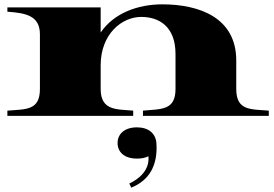

<svg xmlns="http://www.w3.org/2000/svg" viewBox="-20 -534 1263 885"><path d="M1069 -124V-255C1069 -454 897 -514 728 -514C615 -514 504 -473 444 -384V-500H14V-480C97 -474 164 -463 164 -376V-124C164 -24 100 -31 14 -24V0H594V-24C520 -31 444 -22 444 -124V-235C445 -377 541 -456 631 -456C712 -456 789 -413 789 -285V-124C789 -24 723 -32 639 -24V0H1219V-24C1135 -31 1069 -23 1069 -124ZM576 312 585 331C668 297 708 229 701 125C697 81 665 53 611 53C555 53 522 83 522 125C522 167 553 197 611 197C628 197 648 195 664 186C671 251 619 292 576 312Z"/></svg>

Font: Sprat Extended Black
Style: Regular
Weight: 900
Width: 9
Designer: Ethan Nakache
Foundry: Collletttivo
Version: Version 2.000;Glyphs 3.2 (3217)